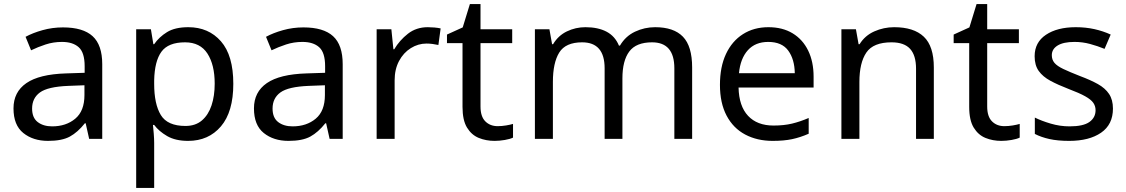

<svg xmlns="http://www.w3.org/2000/svg" viewBox="-20 -679 5508 939"><path d="M288 -545Q386 -545 433 -502Q480 -459 480 -365V0H416L399 -76H395Q360 -32 321.5 -11Q283 10 215 10Q142 10 94 -28.5Q46 -67 46 -149Q46 -229 109 -272.5Q172 -316 303 -320L394 -323V-355Q394 -422 365 -448Q336 -474 283 -474Q241 -474 203 -461.5Q165 -449 132 -433L105 -499Q140 -518 188 -531.5Q236 -545 288 -545ZM314 -259Q214 -255 175.5 -227Q137 -199 137 -148Q137 -103 164.5 -82Q192 -61 235 -61Q303 -61 348 -98.5Q393 -136 393 -214V-262Z M901 -546Q1000 -546 1060.5 -477Q1121 -408 1121 -269Q1121 -132 1060.5 -61Q1000 10 900 10Q838 10 797.5 -13.5Q757 -37 734 -68H728Q730 -51 732 -25Q734 1 734 20V240H646V-536H718L730 -463H734Q758 -498 797 -522Q836 -546 901 -546ZM885 -472Q803 -472 769.5 -426Q736 -380 734 -286V-269Q734 -170 766.5 -116.5Q799 -63 887 -63Q936 -63 967.5 -90Q999 -117 1014.5 -163.5Q1030 -210 1030 -270Q1030 -362 994.5 -417Q959 -472 885 -472Z M1464 -545Q1562 -545 1609 -502Q1656 -459 1656 -365V0H1592L1575 -76H1571Q1536 -32 1497.5 -11Q1459 10 1391 10Q1318 10 1270 -28.5Q1222 -67 1222 -149Q1222 -229 1285 -272.5Q1348 -316 1479 -320L1570 -323V-355Q1570 -422 1541 -448Q1512 -474 1459 -474Q1417 -474 1379 -461.5Q1341 -449 1308 -433L1281 -499Q1316 -518 1364 -531.5Q1412 -545 1464 -545ZM1490 -259Q1390 -255 1351.5 -227Q1313 -199 1313 -148Q1313 -103 1340.5 -82Q1368 -61 1411 -61Q1479 -61 1524 -98.5Q1569 -136 1569 -214V-262Z M2072 -546Q2087 -546 2104.5 -544.5Q2122 -543 2135 -540L2124 -459Q2111 -462 2095.5 -464Q2080 -466 2066 -466Q2025 -466 1989 -443.5Q1953 -421 1931.5 -380.5Q1910 -340 1910 -286V0H1822V-536H1894L1904 -438H1908Q1934 -482 1975 -514Q2016 -546 2072 -546Z M2414 -62Q2434 -62 2455 -65.5Q2476 -69 2489 -73V-6Q2475 1 2449 5.5Q2423 10 2399 10Q2357 10 2321.5 -4.5Q2286 -19 2264 -55Q2242 -91 2242 -156V-468H2166V-510L2243 -545L2278 -659H2330V-536H2485V-468H2330V-158Q2330 -109 2353.5 -85.5Q2377 -62 2414 -62Z M3184 -546Q3275 -546 3320 -499.5Q3365 -453 3365 -349V0H3278V-345Q3278 -472 3169 -472Q3091 -472 3057.5 -427Q3024 -382 3024 -296V0H2937V-345Q2937 -472 2827 -472Q2746 -472 2715 -422Q2684 -372 2684 -278V0H2596V-536H2667L2680 -463H2685Q2710 -505 2752.5 -525.5Q2795 -546 2843 -546Q2905 -546 2946.5 -524Q2988 -502 3007 -456H3012Q3039 -502 3085.5 -524Q3132 -546 3184 -546Z M3738 -546Q3807 -546 3856.5 -516Q3906 -486 3932.5 -431.5Q3959 -377 3959 -304V-251H3592Q3594 -160 3638.5 -112.5Q3683 -65 3763 -65Q3814 -65 3853.5 -74.5Q3893 -84 3935 -102V-25Q3894 -7 3854 1.5Q3814 10 3759 10Q3683 10 3624.5 -21Q3566 -52 3533.5 -113.5Q3501 -175 3501 -264Q3501 -352 3530.5 -415Q3560 -478 3613.5 -512Q3667 -546 3738 -546ZM3737 -474Q3674 -474 3637.5 -433.5Q3601 -393 3594 -321H3867Q3866 -389 3835 -431.5Q3804 -474 3737 -474Z M4353 -546Q4449 -546 4498 -499.5Q4547 -453 4547 -349V0H4460V-343Q4460 -408 4431 -440Q4402 -472 4340 -472Q4251 -472 4217 -422Q4183 -372 4183 -278V0H4095V-536H4166L4179 -463H4184Q4210 -505 4256 -525.5Q4302 -546 4353 -546Z M4892 -62Q4912 -62 4933 -65.5Q4954 -69 4967 -73V-6Q4953 1 4927 5.5Q4901 10 4877 10Q4835 10 4799.5 -4.5Q4764 -19 4742 -55Q4720 -91 4720 -156V-468H4644V-510L4721 -545L4756 -659H4808V-536H4963V-468H4808V-158Q4808 -109 4831.5 -85.5Q4855 -62 4892 -62Z M5423 -148Q5423 -70 5365 -30Q5307 10 5209 10Q5153 10 5112.5 1Q5072 -8 5041 -24V-104Q5073 -88 5118.5 -74.5Q5164 -61 5211 -61Q5278 -61 5308 -82.5Q5338 -104 5338 -140Q5338 -160 5327 -176Q5316 -192 5287.5 -208Q5259 -224 5206 -244Q5154 -264 5117 -284Q5080 -304 5060 -332Q5040 -360 5040 -404Q5040 -472 5095.5 -509Q5151 -546 5241 -546Q5290 -546 5332.5 -536.5Q5375 -527 5412 -510L5382 -440Q5348 -454 5311 -464Q5274 -474 5235 -474Q5181 -474 5152.5 -456.5Q5124 -439 5124 -409Q5124 -387 5137 -371.5Q5150 -356 5180.5 -341.5Q5211 -327 5262 -307Q5313 -288 5349 -268Q5385 -248 5404 -219.5Q5423 -191 5423 -148Z"/></svg>

Font: Noto Sans Adlam Unjoined
Style: Regular
Weight: 400
Designer: Mark Jamra, Neil Patel
Foundry: JamraPatel LLC
Version: Version 3.001